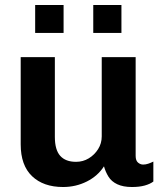

<svg xmlns="http://www.w3.org/2000/svg" viewBox="-20 -740 664 770"><path d="M233 10Q154 10 108.5 -33.5Q63 -77 63 -161V-511H200V-191Q200 -139 221.5 -115Q243 -91 285 -91Q313 -91 336 -105Q359 -119 373.5 -142Q388 -165 388 -193V-511H524V-115Q524 -96 533.5 -88Q543 -80 554 -80Q564 -80 574.5 -83.5Q585 -87 595 -92V-12Q582 -2 560.5 4Q539 10 509 10Q474 10 450.5 -1Q427 -12 415 -31.5Q403 -51 397 -73Q372 -34 328 -12Q284 10 233 10ZM121 -608V-720H235V-608ZM354 -608V-720H467V-608Z"/></svg>

Font: Chivo Medium SemiBold
Style: Regular
Weight: 600
Version: Version 2.002